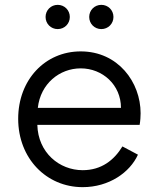

<svg xmlns="http://www.w3.org/2000/svg" viewBox="-20 -760 655 792"><path d="M321 12C430 12 516 -49 549 -122L485 -156C451 -100 399 -58 321 -58C225 -58 137 -130 134 -245H556C559 -262 560 -280 560 -293C560 -421 467 -548 313 -548C166 -548 55 -431 55 -270C55 -107 171 12 321 12ZM136 -315C147 -415 226 -478 313 -478C403 -478 479 -410 479 -315ZM168 -690C168 -662 190 -640 218 -640C246 -640 268 -662 268 -690C268 -718 246 -740 218 -740C190 -740 168 -718 168 -690ZM348 -690C348 -662 370 -640 398 -640C426 -640 448 -662 448 -690C448 -718 426 -740 398 -740C370 -740 348 -718 348 -690Z"/></svg>

Font: Mluvka
Style: Regular
Weight: 400
Designer: Modified by Jiří Krblich, Original typeface by Gumpita Rahayu
Foundry: Gumpita Rahayu & Jiří Krblich
Version: Version 2.000;Glyphs 3.1.1 (3134)